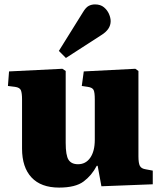

<svg xmlns="http://www.w3.org/2000/svg" viewBox="-20 -837 736 871"><path d="M248 14Q166 14 123 -32Q80 -78 80 -163V-386Q80 -414 75 -427Q70 -440 48 -443L16 -447L21 -513L263 -525L278 -515V-189Q278 -132 291 -112Q304 -92 334 -92Q369 -92 389.5 -121.5Q410 -151 410 -203V-386Q410 -418 404.5 -429Q399 -440 378 -443L351 -447L360 -513L594 -525L608 -515V-128Q608 -97 614.5 -84.5Q621 -72 641 -69L673 -63V-1L440 8L423 -85H419Q396 -41 359 -13.5Q322 14 248 14ZM279 -574 247 -606 356 -781Q369 -803 382 -810Q395 -817 411 -817Q436 -817 451.5 -804Q467 -791 474.5 -773.5Q482 -756 482 -741Q482 -704 440 -678Z"/></svg>

Font: Literata 36pt ExtraBold
Style: Regular
Weight: 800
Designer: Latin by Veronika Burian and Jose Scaglione. Greek by Irene Vlachou. Cyrillic by Vera Evstafieva.
Foundry: TypeTogether
Version: Version 3.002